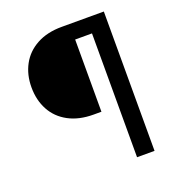

<svg xmlns="http://www.w3.org/2000/svg" viewBox="-132 -835 867 942"><g transform="rotate(-20 301.5 -364.0)"><path d="M335.4 -646.5V-269.5H294.4Q218.8 -269.5 164.3 -298.8Q109.9 -328.1 81.8 -380.1Q53.7 -432.1 53.7 -499Q53.7 -564.9 81.8 -616.7Q109.9 -668.5 164.3 -698Q218.8 -727.5 294.4 -727.5H510.3V-646.5ZM423.3 -727.5H514.6V0H423.3Z"/></g></svg>

Font: Raveo Variable
Style: Regular
Weight: 400
Designer: Jakub Foglar, Rasmus Andersson (Inter)
Foundry: Jakubfoglar.com
Version: Version 1.000;Glyphs 3.2.3 (3260)